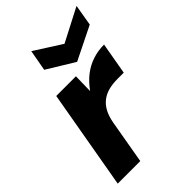

<svg xmlns="http://www.w3.org/2000/svg" viewBox="-217 -815 903 903"><g transform="rotate(-45 234.5 -364.0)"><path d="M15 0 102 -496H233L231 -401H232Q258 -437 288.5 -460.5Q319 -484 355.5 -496Q392 -508 432 -508L404 -349H363Q331 -349 305 -342.5Q279 -336 258.5 -321Q238 -306 224 -281Q210 -256 203 -218L165 0ZM469 -728 451 -622 285 -540 149 -623 168 -728 303 -642Z"/></g></svg>

Font: DM Sans 28pt Black
Style: Italic
Weight: 900
Italic angle: -10°
Version: Version 4.004;gftools[0.9.30]